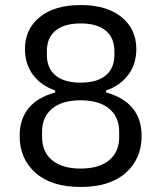

<svg xmlns="http://www.w3.org/2000/svg" viewBox="-20 -730 640 762"><path d="M58 -190Q58 -324 199 -363V-371Q143 -390 111 -433Q79 -476 79 -535Q79 -615 138 -662.5Q197 -710 300 -710Q403 -710 462 -662.5Q521 -615 521 -535Q521 -476 489 -433Q457 -390 401 -371V-363Q542 -324 542 -190Q542 -100 479 -44Q416 12 300 12Q184 12 121 -44Q58 -100 58 -190ZM434 -512V-527Q434 -580 399.5 -608.5Q365 -637 300 -637Q235 -637 200.5 -608.5Q166 -580 166 -527V-512Q166 -459 200.5 -430.5Q235 -402 300 -402Q365 -402 399.5 -430.5Q434 -459 434 -512ZM453 -186V-207Q453 -266 413 -299Q373 -332 300 -332Q227 -332 187 -299Q147 -266 147 -207V-186Q147 -127 187 -94Q227 -61 300 -61Q373 -61 413 -94Q453 -127 453 -186Z"/></svg>

Font: Anuphan
Style: Regular
Weight: 400
Designer: Mike Abbink, Paul van der Laan, Pieter van Rosmalen, Mint Tantisuwanna
Foundry: Bold Monday; Cadson Demak
Version: Version 3.002;hotconv 1.0.109;makeotfexe 2.5.65596